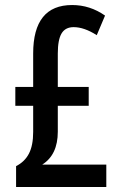

<svg xmlns="http://www.w3.org/2000/svg" viewBox="-20 -744 481 764"><path d="M267 -724Q338 -724 398 -682L365 -604Q315 -636 273 -636Q240 -636 225 -611Q210 -586 210 -531V-398H333V-323H210V-220Q210 -128 148 -89H403V0H44V-83Q78 -100 95 -132.5Q112 -165 112 -219V-323H41V-398H112V-531Q112 -724 267 -724Z"/></svg>

Font: Noto Sans Lao UI ExtCond Med
Style: Regular
Weight: 500
Width: 2
Designer: Monotype Design Team
Foundry: Monotype Imaging Inc.
Version: Version 2.000; ttfautohint (v1.8.4.7-5d5b)